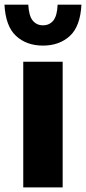

<svg xmlns="http://www.w3.org/2000/svg" viewBox="-58 -818 376 838"><path d="M43.5 0V-548.5H215.5V0ZM129.5 -619Q58 -619 12.2 -661Q-33.5 -703 -38.5 -797.5H65.5Q68 -748.5 85 -728Q102 -707.5 129.5 -707.5Q157.5 -707.5 174.5 -728Q191.5 -748.5 193.5 -797.5H297.5Q292.5 -703 246.8 -661Q201 -619 129.5 -619Z"/></svg>

Font: Encode Sans Cnd XBd
Style: Regular
Weight: 800
Width: 3
Designer: Multiple Designers
Foundry: Impallari Type
Version: Version 3.002; ttfautohint (v1.8.3) -l 8 -r 50 -G 200 -x 14 